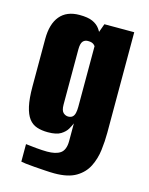

<svg xmlns="http://www.w3.org/2000/svg" viewBox="-99 -569 582 752"><g transform="rotate(15 192.0 -192.5)"><path d="M195 120Q179 120 157 118.5Q135 117 113.5 115.5Q92 114 76.5 112Q61 110 58 109V38Q72 40 99.5 42.5Q127 45 145 45Q162 45 175.5 42Q189 39 198.5 32.5Q208 26 213 13.5Q218 1 218 -17V-89Q214 -79 206 -65Q198 -51 180.5 -40Q163 -29 128 -29Q103 -29 83.5 -35.5Q64 -42 51 -59Q38 -76 31 -107Q24 -138 24 -187V-379Q24 -440 51 -472.5Q78 -505 130 -505Q164 -505 183 -496.5Q202 -488 212.5 -473.5Q223 -459 230 -440L212 -437L233 -495H354V-87Q354 -53 349.5 -16.5Q345 20 329.5 51Q314 82 282 101Q250 120 195 120ZM189 -109Q200 -109 206.5 -114.5Q213 -120 215.5 -131Q218 -142 218 -156V-402Q216 -405 212.5 -408Q209 -411 203.5 -413Q198 -415 188 -415Q175 -415 167.5 -406Q160 -397 160 -373V-150Q160 -137 162.5 -129Q165 -121 169.5 -117Q174 -113 179 -111Q184 -109 189 -109Z"/></g></svg>

Font: Alumni Sans ExtraBold
Style: Regular
Weight: 800
Designer: Robert E. Leuschke
Foundry: Robert E. Leuschke
Version: Version 1.018